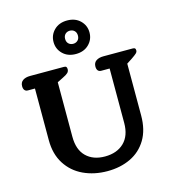

<svg xmlns="http://www.w3.org/2000/svg" viewBox="-138 -1088 1099 1217"><g transform="rotate(-15 411.0 -479.5)"><path d="M297 -864Q297 -910 329.5 -942Q362 -974 415 -974Q468 -974 500.5 -942Q533 -910 533 -864Q533 -818 500.5 -786Q468 -754 415 -754Q362 -754 329.5 -786Q297 -818 297 -864ZM457 -864Q457 -884 445 -895.5Q433 -907 415 -907Q397 -907 385 -895.5Q373 -884 373 -864Q373 -844 385 -832.5Q397 -821 415 -821Q433 -821 445 -832.5Q457 -844 457 -864ZM107 -271V-610H61Q47 -610 39.5 -619Q32 -628 32 -645Q32 -670 50 -682.5Q68 -695 98 -695H320Q331 -695 335 -690Q339 -685 339 -675Q339 -661 329.5 -651.5Q320 -642 295 -630L257 -611V-253Q257 -168 302.5 -123.5Q348 -79 425 -79Q504 -79 550.5 -124Q597 -169 597 -253V-610H542Q528 -610 520.5 -619Q513 -628 513 -645Q513 -670 531 -682.5Q549 -695 579 -695H771Q782 -695 786 -691Q790 -687 790 -677Q790 -667 781 -658.5Q772 -650 750 -635L713 -611V-271Q713 -177 674.5 -113Q636 -49 569 -17Q502 15 417 15Q330 15 259.5 -18Q189 -51 148 -115.5Q107 -180 107 -271Z"/></g></svg>

Font: Maitree
Style: Bold
Weight: 700
Designer: CadsonDemak Team
Foundry: CadsonDemak
Version: Version 1.002